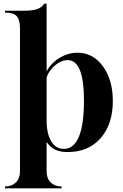

<svg xmlns="http://www.w3.org/2000/svg" viewBox="-20 -808 663 1038"><path d="M7 210V200H8Q44 200 66 178Q88 156 88 120V-660Q87 -704 69 -722Q51 -740 7 -740V-750H106Q160 -750 184 -760Q208 -770 219 -788H232V-422Q256 -467 302 -495Q348 -523 399 -523Q483 -523 536.5 -449.5Q590 -376 590 -262Q590 -136 524 -61Q458 14 346 14Q305 14 279 1.5Q253 -11 232 -40V120Q232 156 254 178Q276 200 312 200H313V210ZM325 -3Q379 -3 407 -70Q434 -136 434 -264Q434 -483 346 -483Q312 -483 279 -456Q246 -429 232 -390V-157Q232 -85 257 -44Q282 -3 325 -3Z"/></svg>

Font: Gloock
Style: Regular
Weight: 400
Designer: Duarte Pinto
Foundry: Duarte Pinto
Version: Version 1.000